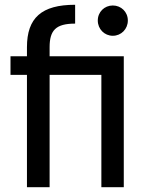

<svg xmlns="http://www.w3.org/2000/svg" viewBox="-20 -785 614 805"><path d="M93 -587V-549H24V-471H93V0H188V-471H405V0H499V-549H188V-587C188 -658 214 -686 295 -686V-765C154 -765 93 -710 93 -587ZM390 -699C390 -663 418 -635 453 -635C488 -635 516 -663 516 -699C516 -735 488 -762 453 -762C418 -762 390 -735 390 -699Z"/></svg>

Font: Malmofest
Style: Regular
Weight: 400
Designer: Jonny Pinhorn (Poppins), Kolossal
Version: Version 1.004;Glyphs 3.1.2 (3151)